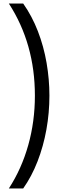

<svg xmlns="http://www.w3.org/2000/svg" viewBox="-20 -820 358 1084"><path d="M259 -280Q259 -183 242 -88.5Q225 6 192 91Q159 176 111 244H30Q102 133 139.5 -0.5Q177 -134 177 -280Q177 -573 30 -800H111Q161 -729 194 -643.5Q227 -558 243 -465Q259 -372 259 -280Z"/></svg>

Font: Noto Sans Tamil Condensed
Style: Regular
Weight: 400
Width: 3
Designer: Jelle Bosma - Monotype Design Team
Foundry: Monotype Imaging Inc.
Version: Version 2.004